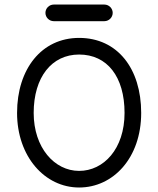

<svg xmlns="http://www.w3.org/2000/svg" viewBox="-20 -814 698 846"><path d="M328.6 -61C220.2 -61 128.4 -163.1 128.4 -316.4C128.4 -474.1 208 -573.7 328.6 -573.7C452.1 -573.7 528.8 -476.1 528.8 -316.4C528.8 -157.7 436.5 -61 328.6 -61ZM328.6 12.2C478.5 12.2 602.1 -117.7 602.1 -316.4C602.1 -511.7 497.6 -647 328.6 -647C163.1 -647 55.2 -509.8 55.2 -316.4C55.2 -124.5 177.2 12.2 328.6 12.2ZM439.9 -793.9H216.8C196.8 -793.9 180.2 -777.3 180.2 -757.3C180.2 -737.3 196.8 -720.7 216.8 -720.7H439.9C460 -720.7 476.6 -737.3 476.6 -757.3C476.6 -777.3 460 -793.9 439.9 -793.9Z"/></svg>

Font: Velvelyne
Style: Regular
Weight: 400
Designer: Manon Van der Borght et Mariel Nils
Foundry: Velvetyne
Version: Version 1.070;Glyphs 3.3.1 (3343)